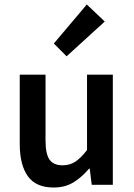

<svg xmlns="http://www.w3.org/2000/svg" viewBox="-20 -824 596 856"><path d="M219 12Q140 12 104 -38.5Q68 -89 68 -183V-491H183V-198Q183 -137 201 -112Q219 -87 259 -87Q291 -87 315.5 -103Q340 -119 368 -155V-491H483V0H389L380 -72H377Q345 -34 307.5 -11Q270 12 219 12ZM277 -573 220 -630 367 -804 447 -728Z"/></svg>

Font: CV Source Sans Light
Style: Bold
Weight: 600
Designer: Paul D. Hunt
Foundry: Adobe Systems Incorporated
Version: Version 3.001